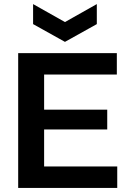

<svg xmlns="http://www.w3.org/2000/svg" viewBox="-20 -920 629 940"><path d="M69 0V-660H196V0ZM152 0V-105H554V0ZM152 -286V-383H505V-286ZM152 -555V-660H552V-555ZM142 -900 298 -812 454 -900V-802L298 -715L142 -802Z"/></svg>

Font: Bricolage Grotesque 36pt SemiBold
Style: Regular
Weight: 600
Designer: Mathieu Triay
Foundry: Atelier Triay
Version: Version 1.001;gftools[0.9.33.dev8+g029e19f]